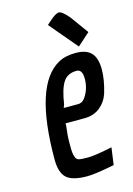

<svg xmlns="http://www.w3.org/2000/svg" viewBox="-115 -800 600 866"><g transform="rotate(-15 185.0 -366.5)"><path d="M183 7Q113 7 86 -18Q59 -43 59 -104Q59 -452 194 -526Q226 -544 275 -544Q324 -544 347 -519.5Q370 -495 370 -442Q370 -394 352 -334Q340 -297 310.5 -273Q281 -249 237 -249H149V-238Q143 -194 143 -160Q143 -126 144 -115.5Q145 -105 149 -93Q153 -81 163 -77.5Q173 -74 207 -74Q241 -74 321 -91L310 -11Q220 7 183 7ZM226 -318Q248 -318 262 -341Q285 -377 285 -421Q285 -465 258 -465Q215 -465 195 -433.5Q175 -402 165 -334L159 -318ZM204 -713Q234 -740 249 -740Q264 -740 295 -703L355 -620L297 -568L187 -698Z"/></g></svg>

Font: Economica
Style: Bold Italic
Weight: 700
Designer: Vicente Lamonaca
Foundry: Vicente Lamonaca
Version: Version 1.100